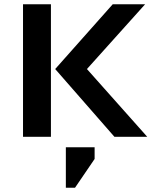

<svg xmlns="http://www.w3.org/2000/svg" viewBox="-20 -642 729 901"><path d="M88 -622H219V0H88ZM509 -622H661L388 -318L671 0H517L239 -318ZM289 239V49H424V104L332 239Z"/></svg>

Font: Sarpanch SemiBold
Style: Regular
Weight: 600
Designer: Manushi Parikh (Devanagari and Latin), Jyotish Sonowal (Devanagari)
Foundry: Indian Type Foundry
Version: Version 2.004;PS 1.0;hotconv 1.0.78;makeotf.lib2.5.61930; tt